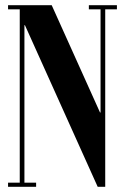

<svg xmlns="http://www.w3.org/2000/svg" viewBox="-20 -719 481 739"><path d="M356 0H385V-699H367V-286H365L179 -699H56V0H74V-622H76ZM322 -699V-683H430V-699ZM11 -16V0H119V-16ZM11 -699V-683H56V-699Z"/></svg>

Font: Emberly Black
Style: Regular
Weight: 900
Designer: Rajesh Rajput
Foundry: Rajesh Rajput
Version: Version 1.000